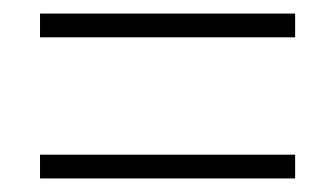

<svg xmlns="http://www.w3.org/2000/svg" viewBox="-20 -494 495 283"><path d="M39 -439V-474H415V-439ZM39 -231V-266H415V-231Z"/></svg>

Font: Noto Sans Sinhala Condensed ExtraLight
Style: Regular
Weight: 200
Width: 3
Designer: Jelle Bosma - Monotype Design Team
Foundry: Monotype Imaging Inc.
Version: Version 2.006; ttfautohint (v1.8.4.7-5d5b)